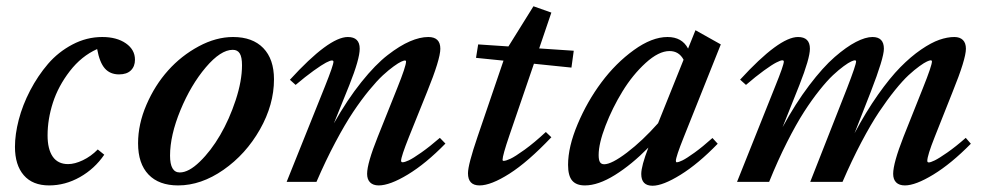

<svg xmlns="http://www.w3.org/2000/svg" viewBox="-20 -575 3122 607"><path d="M135.3 11.2Q83 11.2 55.2 -21Q27.3 -53.2 27.3 -110.8Q27.3 -150.4 39.3 -196.5Q51.3 -242.7 75.4 -289.1Q99.6 -335.4 131.8 -373Q164.1 -410.6 209 -434.3Q253.9 -458 303.2 -458Q349.1 -458 377.9 -438Q406.7 -418 406.7 -386.2Q406.7 -365.2 393.8 -352.5Q380.9 -339.8 356.4 -339.8Q328.1 -339.8 311.5 -358.6Q294.9 -377.4 287.1 -419.9Q237.3 -397.5 200.7 -350.1Q164.1 -302.7 147.2 -250.2Q130.4 -197.8 130.4 -147Q130.4 -103.5 146.7 -79.8Q163.1 -56.2 195.3 -56.2Q216.3 -56.2 241.9 -68.4Q267.6 -80.6 289.1 -102.5L309.6 -85.9Q279.3 -41.5 232.7 -15.1Q186 11.2 135.3 11.2Z M543 11.2Q482.4 11.2 449.5 -23.2Q416.5 -57.6 416.5 -122.1Q416.5 -182.6 443.1 -244.1Q469.7 -305.7 511.5 -352.3Q553.2 -398.9 608.2 -428.5Q663.1 -458 716.8 -458Q778.3 -458 812.3 -423.1Q846.2 -388.2 846.2 -324.2Q846.2 -244.1 801.8 -165.8Q757.3 -87.4 686.5 -38.1Q615.7 11.2 543 11.2ZM548.3 -29.8Q576.7 -29.8 611.8 -64Q647 -98.1 676 -147.9Q705.1 -197.8 725.1 -258.5Q745.1 -319.3 745.1 -368.7Q745.1 -394.5 738 -406Q731 -417.5 715.8 -417.5Q677.7 -417.5 630.6 -362.1Q583.5 -306.6 550.5 -226.8Q517.6 -147 517.6 -83Q517.6 -29.8 548.3 -29.8Z M886.2 0 1007.3 -301.8Q1034.2 -369.1 1034.2 -379.9Q1034.2 -383.8 1029.3 -383.8Q1023.9 -383.8 1010.7 -377Q997.6 -370.1 971.7 -351.6Q945.8 -333 914.6 -306.6L896.5 -322.8Q1020 -458 1079.6 -458Q1117.2 -458 1117.2 -420.9Q1117.2 -388.2 1084.5 -306.2L1035.6 -185.1Q1078.1 -260.3 1122.6 -315.7Q1167 -371.1 1205.6 -400.9Q1244.1 -430.7 1275.9 -444.3Q1307.6 -458 1334 -458Q1372.1 -458 1372.1 -420.9Q1372.1 -387.7 1330.1 -284.2L1272.9 -142.1Q1248 -79.6 1248 -66.9Q1248 -62 1252.9 -62Q1259.3 -62 1272.5 -68.1Q1285.6 -74.2 1312 -92.8Q1338.4 -111.3 1370.6 -139.2L1388.2 -121.1Q1326.2 -57.6 1269.3 -23.2Q1212.4 11.2 1177.2 11.2Q1159.7 11.2 1150.1 1.7Q1140.6 -7.8 1140.6 -25.4Q1140.6 -58.6 1174.3 -142.6L1235.8 -296.4Q1263.7 -365.7 1263.7 -380.4Q1263.7 -383.8 1259.8 -383.8Q1256.8 -383.8 1248.5 -380.1Q1240.2 -376.5 1224.6 -365.2Q1209 -354 1190.4 -336.9Q1171.9 -319.8 1147 -289.6Q1122.1 -259.3 1096.4 -220.9Q1070.8 -182.6 1040.3 -125.2Q1009.8 -67.9 980.5 0Z M1496.1 11.2Q1459.5 11.2 1459.5 -27.3Q1459.5 -54.2 1489.7 -142.6L1571.8 -383.3L1484.9 -392.1L1491.7 -434.6L1587.4 -428.2L1666.5 -555.2L1723.1 -535.2L1684.6 -421.9L1793.9 -414.6L1786.6 -361.3L1668 -373.5L1590.3 -146.5Q1568.8 -83.5 1568.8 -69.8Q1568.8 -66.4 1572.3 -66.4Q1579.1 -66.4 1593.5 -73Q1607.9 -79.6 1638.7 -101.8Q1669.4 -124 1705.6 -157.7L1723.1 -141.1Q1648.9 -63 1590.6 -25.9Q1532.2 11.2 1496.1 11.2Z M1829.1 11.2Q1801.8 11.2 1788.8 -4.2Q1775.9 -19.5 1775.9 -53.7Q1775.9 -110.8 1806.2 -182.6Q1836.4 -254.4 1881.6 -314.9Q1926.8 -375.5 1983.9 -416.7Q2041 -458 2090.3 -458Q2136.2 -458 2155.3 -421.4L2178.7 -479.5L2258.8 -434.6L2141.6 -141.1Q2116.7 -79.1 2116.7 -66.4Q2116.7 -62 2119.6 -62Q2125.5 -62 2137.9 -68.1Q2150.4 -74.2 2175.8 -92.5Q2201.2 -110.8 2232.4 -138.7L2249 -120.6Q2187.5 -57.1 2131.6 -22.5Q2075.7 12.2 2043 12.2Q2007.3 12.2 2007.3 -24.9Q2007.3 -50.3 2029.8 -108.4Q1977.1 -54.7 1924.1 -21.7Q1871.1 11.2 1829.1 11.2ZM1872.6 -85Q1872.6 -69.3 1876.7 -62.5Q1880.9 -55.7 1890.1 -55.7Q1913.6 -55.7 1962.4 -92.8Q2011.2 -129.9 2060.5 -185.5L2141.1 -386.2Q2126.5 -413.6 2096.7 -413.6Q2062.5 -413.6 2021.2 -376Q1980 -338.4 1948 -286.1Q1916 -233.9 1894.3 -177.5Q1872.6 -121.1 1872.6 -85Z M2310.1 0 2430.7 -301.8Q2458 -369.1 2458 -380.4Q2458 -384.3 2453.1 -384.3Q2447.8 -384.3 2434.3 -377.4Q2420.9 -370.6 2395.3 -352.1Q2369.6 -333.5 2338.4 -306.6L2319.8 -323.2Q2443.4 -458 2502.9 -458Q2540.5 -458 2540.5 -420.9Q2540.5 -390.6 2507.3 -306.2L2454.1 -172.9Q2494.6 -247.6 2538.3 -305.2Q2582 -362.8 2618.9 -394.8Q2655.8 -426.8 2686 -442.4Q2716.3 -458 2738.3 -458Q2774.4 -458 2774.4 -420.9Q2774.4 -391.6 2732.9 -284.7L2681.6 -153.8Q2717.8 -221.7 2755.6 -275.4Q2793.5 -329.1 2826.4 -362.5Q2859.4 -396 2891.8 -418.2Q2924.3 -440.4 2949.7 -449.2Q2975.1 -458 2997.1 -458Q3014.6 -458 3024.2 -448.5Q3033.7 -439 3033.7 -420.9Q3033.7 -388.2 2991.7 -284.7L2935.1 -142.1Q2911.6 -83 2911.6 -66.4Q2911.6 -61.5 2916.5 -61.5Q2921.9 -61.5 2935.1 -67.9Q2948.2 -74.2 2974.9 -92.8Q3001.5 -111.3 3033.2 -139.2L3049.3 -120.6Q2987.3 -57.6 2930.9 -23.2Q2874.5 11.2 2840.8 11.2Q2822.8 11.2 2813.2 1.7Q2803.7 -7.8 2803.7 -25.4Q2803.7 -59.1 2836.4 -142.6L2897.9 -296.9Q2926.3 -367.7 2926.3 -380.9Q2926.3 -384.3 2921.9 -384.3Q2918.9 -384.3 2910.6 -380.6Q2902.3 -377 2886.7 -365.7Q2871.1 -354.5 2852.5 -337.4Q2834 -320.3 2809.3 -289.8Q2784.7 -259.3 2759 -220.9Q2733.4 -182.6 2703.1 -125.2Q2672.9 -67.9 2643.6 0H2541.5L2658.2 -296.9Q2686.5 -370.1 2686.5 -380.9Q2686.5 -384.3 2682.1 -384.3Q2679.2 -384.3 2670.9 -380.6Q2662.6 -377 2647.2 -365.7Q2631.8 -354.5 2613.5 -337.4Q2595.2 -320.3 2570.8 -289.8Q2546.4 -259.3 2521.7 -220.9Q2497.1 -182.6 2468 -125.2Q2439 -67.9 2411.6 0Z"/></svg>

Font: Elstob 8pt SemiBold
Style: Italic
Weight: 600
Italic angle: -20°
Designer: Peter S. Baker
Version: Version 1.015